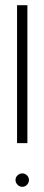

<svg xmlns="http://www.w3.org/2000/svg" viewBox="-20 -720 172 743"><path d="M46 -166V-700H86V-166ZM66 3Q56 3 48 -5Q40 -13 40 -23Q40 -34 48 -41.5Q56 -49 66 -49Q77 -49 84.5 -41.5Q92 -34 92 -23Q92 -13 84.5 -5Q77 3 66 3Z"/></svg>

Font: Stick No Bills ExtraLight
Style: Regular
Weight: 200
Designer: Kosala Senevirathne, Siva Puranthara, Lasantha Premarathna, Tharique Azeez
Foundry: mooniak
Version: Version 2.000